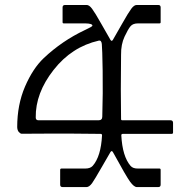

<svg xmlns="http://www.w3.org/2000/svg" viewBox="-20 -759 742 779"><path d="M136.2 -271H379.9Q395 -271 395 -286.1Q397.9 -381.3 396.5 -472.7Q395 -564 393.1 -580.6Q391.1 -596.7 380.9 -594.2Q271 -569.3 197.3 -475.1Q123.5 -380.9 125 -282.2Q125 -271 136.2 -271ZM535.2 -738.8H622.1Q631.8 -738.8 631.8 -729V-668.9Q631.8 -664.1 627 -664.1H540Q519.5 -664.1 509.8 -652.8Q500 -641.6 485.4 -610.4Q470.7 -579.1 471.2 -537.1Q469.2 -385.3 471.2 -275.9Q471.2 -271 476.1 -271H671.9Q681.6 -271 682.1 -261.2V-221.2Q682.1 -216.3 676.8 -215.8H478Q472.2 -215.8 472.2 -210Q476.6 -124.5 509.8 -85.9Q519.5 -74.7 540 -75.2H627Q631.8 -75.2 631.8 -69.8V-9.8Q631.8 0 622.1 0H535.2Q523.9 0 508.3 -21Q492.7 -42 438 -142.1Q433.1 -149.9 428.2 -142.1Q417 -123 390.6 -77.1Q364.3 -31.2 353.5 -15.6Q341.8 0 331.1 0H233.9Q224.1 0 224.1 -9.8V-69.8Q224.1 -74.7 229 -75.2H326.2Q346.2 -75.2 356 -85.9Q389.6 -124 394 -210Q394 -215.8 388.2 -215.8Q235.4 -217.8 153.8 -216.8Q72.3 -215.8 67.4 -216.3Q62.5 -216.8 56.2 -223.6Q50.3 -230.5 49.8 -243.2Q49.8 -334 81.5 -407.7Q113.3 -481.4 157.7 -523.4Q231.9 -593.3 323.7 -636.7Q355.5 -651.4 355 -654.8Q355 -663.6 326.2 -664.1H238.8Q233.9 -664.1 233.9 -668.9V-729Q233.9 -738.8 244.1 -738.8H331.1Q341.8 -739.3 353.5 -723.6Q365.2 -708 391.1 -662.1Q417 -616.2 428.2 -597.2Q433.1 -589.4 438 -597.2Q449.2 -616.2 475.1 -662.1Q501 -708 512.7 -723.6Q524.4 -739.3 535.2 -738.8Z"/></svg>

Font: BrevierViennese-Regular
Style: Regular
Weight: 400
Designer: Johannes Lang & Ellmer Stefan
Foundry: Johannes Lang & Ellmer Stefan
Version: Version 1.001;PS 001.001;hotconv 1.0.70;makeotf.lib2.5.58329